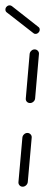

<svg xmlns="http://www.w3.org/2000/svg" viewBox="-33 -705 170 725"><path d="M52.6 0Q45.2 0 40.6 -5.4Q35.9 -10.7 36.7 -17.8L51.5 -185.2Q52.2 -192.6 57.8 -197.8Q63.3 -203 70.4 -203Q77.4 -203 82.4 -197.8Q87.4 -192.6 86.7 -185.2L71.9 -17.8Q71.1 -10.4 65.4 -5.2Q59.6 0 52.6 0ZM80.4 -315.9Q73 -315.9 68.3 -320.9Q63.7 -325.9 64.4 -333.3L78.9 -501.1Q79.6 -508.1 85.2 -513.3Q90.7 -518.5 97.8 -518.5Q104.8 -518.5 109.8 -513.3Q114.8 -508.1 114.1 -501.1L99.6 -333.3Q98.9 -325.9 93.1 -320.9Q87.4 -315.9 80.4 -315.9ZM-12.6 -668.9Q-12.6 -675.2 -7.8 -680Q-3 -684.8 3.3 -684.8Q8.1 -684.8 11.9 -681.9L111.9 -603.3Q117 -600 117 -593Q117 -586.7 112.2 -581.9Q107.4 -577 101.1 -577Q95.9 -577 93 -580L-7.8 -658.5Q-12.6 -662.2 -12.6 -668.9Z"/></svg>

Font: 26F Galaxy Sans Light
Style: Italic
Weight: 300
Italic angle: -5°
Designer: C₂₉H₂₅N₃O₅
Version: Version 1.200